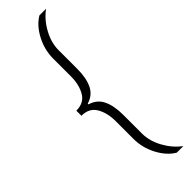

<svg xmlns="http://www.w3.org/2000/svg" viewBox="-304 -738 883 883"><g transform="rotate(-45 138.0 -296.5)"><path d="M120 -36V-151Q120 -205 98 -242.5Q76 -280 26 -280V-313Q76 -313 98 -350.5Q120 -388 120 -442V-557Q120 -615 147.5 -667Q175 -719 216 -743H259Q218 -713 191.5 -664.5Q165 -616 165 -568V-447Q165 -386 146.5 -348.5Q128 -311 86 -299V-294Q128 -282 146.5 -244.5Q165 -207 165 -146V-25Q165 23 191.5 71.5Q218 120 259 150H216Q175 126 147.5 74Q120 22 120 -36Z"/></g></svg>

Font: Saira Semi Condensed ExtraLight
Style: Regular
Weight: 200
Width: 4
Designer: Hector Gatti with collaboration of the Omnibus-Type team
Foundry: Omnibus-Type
Version: Version 1.001; ttfautohint (v1.8)